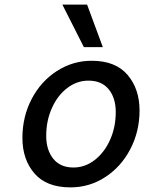

<svg xmlns="http://www.w3.org/2000/svg" viewBox="-20 -804 624 831"><path d="M77 -207Q77 -299 117 -375.5Q157 -452 226 -496.5Q295 -541 377 -541Q480 -541 532 -480Q584 -419 584 -326Q584 -235 544 -158.5Q504 -82 435.5 -37.5Q367 7 285 7Q181 7 129 -53.5Q77 -114 77 -207ZM481 -319Q481 -380 450.5 -417.5Q420 -455 363 -455Q313 -455 271 -423Q229 -391 204.5 -336Q180 -281 180 -216Q180 -155 210.5 -117Q241 -79 298 -79Q348 -79 390 -111.5Q432 -144 456.5 -199Q481 -254 481 -319ZM250 -784H357L425 -600H343Z"/></svg>

Font: Be Vietnam Medium
Style: Italic
Weight: 500
Italic angle: -9.444°
Designer: Gabriel Lam
Foundry: TypeRant
Version: Version 3.000